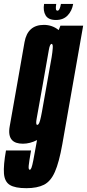

<svg xmlns="http://www.w3.org/2000/svg" viewBox="-76 -731 445 980"><path d="M58.5 229.5Q1 229.5 -25.8 213Q-52.5 196.5 -55.8 154.8Q-59 113 -45.5 37H82.5Q72.5 93.5 70.5 114.5Q68.5 135.5 76 135.5Q80.5 135.5 84.5 125.5Q88.5 115.5 94 87.5Q99.5 59.5 109 6L113 -16Q77 2.5 41 2.5Q2 2.5 -15 -16.5Q-35 -38.5 -26.5 -86Q-11 -174.5 11.5 -301Q33.5 -428 49.2 -516Q65 -604 148 -604Q190.5 -604 223.5 -577.5L232.5 -600H348.5L242 5.5Q225.5 98 204.2 146.2Q183 194.5 148.5 212Q114 229.5 58.5 229.5ZM187.5 -438.5Q192 -466.5 193 -482.5Q195 -504 189 -506.5Q188 -507 187.5 -507Q178.5 -507 173.2 -475.8Q168 -444.5 142.5 -301Q117 -156 111 -125Q106 -97 112.5 -94Q113.5 -93.5 114.5 -93.5Q122.5 -93.5 129 -118Q133 -133 138 -160ZM209.5 -629Q171 -629 157 -652.2Q143 -675.5 149 -711H211Q208 -691.5 209.5 -684Q211 -676.5 217.5 -676.5Q229 -676.5 235 -711H297.5Q291.5 -675.5 269.2 -652.2Q247 -629 209.5 -629Z"/></svg>

Font: Anybody UltraCondensed Regular
Style: Bold Italic
Weight: 700
Width: 1
Italic angle: -10°
Designer: Tyler Finck
Foundry: Etcetera Type Company
Version: Version 1.010; ttfautohint (v1.8.3) -l 8 -r 50 -G 200 -x 14 